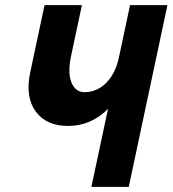

<svg xmlns="http://www.w3.org/2000/svg" viewBox="-20 -730 674 750"><path d="M337 0 402 -305Q371 -273 331.5 -255.5Q292 -238 246 -238Q161 -238 119.5 -294.5Q78 -351 98 -447L154 -710H300L257 -508Q244 -444 259.5 -407Q275 -370 310 -370Q359 -370 395.5 -407Q432 -444 445 -508L488 -710H634L483 0Z"/></svg>

Font: Geist Mono Black
Style: Italic
Weight: 900
Italic angle: -12°
Monospace: yes
Designer: Basement.studio, Andrés Briganti, Mateo Zaragoza
Foundry: Basement.studio, Vercel, Andrés Briganti, Guido Ferreyra, Mateo Zaragoza
Version: Version 1.500; ttfautohint (v1.8.4.7-5d5b)